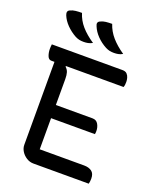

<svg xmlns="http://www.w3.org/2000/svg" viewBox="-168 -1036 935 1136"><g transform="rotate(20 300.0 -468.0)"><path d="M148 -936Q161 -893 191.5 -858Q222 -823 270 -791Q255 -783 242 -780.5Q229 -778 215 -778Q200 -778 188 -780.5Q176 -783 162 -790Q129 -808 103 -834.5Q77 -861 65 -891Q55 -917 76 -925Q90 -932 108 -934Q126 -936 148 -936ZM338 -936Q352 -893 382.5 -858Q413 -823 460 -791Q446 -783 433 -780.5Q420 -778 406 -778Q391 -778 379 -780.5Q367 -783 353 -790Q319 -808 293.5 -834.5Q268 -861 256 -891Q244 -916 267 -925Q281 -932 298.5 -934Q316 -936 338 -936ZM183 0Q159 0 138.5 -13Q118 -26 106 -45.5Q94 -65 94 -86V-608H74Q57 -608 49.5 -628Q42 -648 42 -671Q42 -678 42.5 -685.5Q43 -693 44 -700H489Q508 -700 517.5 -690Q527 -680 530.5 -666.5Q534 -653 534 -642Q534 -632 533 -623.5Q532 -615 529 -608H167L165 -604Q179 -592 184 -575.5Q189 -559 189 -534V-371H420Q444 -371 455.5 -351.5Q467 -332 467 -308Q467 -302 466.5 -297Q466 -292 465 -288H189V-92H469Q498 -92 516.5 -78.5Q535 -65 535 -33Q535 -25 534 -15.5Q533 -6 531 0Z"/></g></svg>

Font: Recursive Mn Csl St
Style: Regular
Weight: 400
Monospace: yes
Version: Version 1.079;hotconv 1.0.112;makeotfexe 2.5.65598; ttfautoh